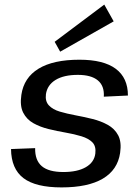

<svg xmlns="http://www.w3.org/2000/svg" viewBox="-20 -808 607 836"><path d="M248 8Q135 8 82 -32.5Q29 -73 28 -159L133 -163Q132 -110 162 -84.5Q192 -59 256 -59Q317 -59 353.5 -80Q390 -101 395 -139Q399 -171 382.5 -188Q366 -205 335 -214.5Q304 -224 266.5 -230.5Q229 -237 192 -246Q155 -255 125.5 -271.5Q96 -288 81 -317.5Q66 -347 73 -395Q84 -470 148 -509Q212 -548 326 -548Q431 -548 484 -508.5Q537 -469 537 -392L432 -387Q435 -434 406 -458Q377 -482 319 -482Q258 -482 222 -460Q186 -438 180 -398Q176 -367 193 -349Q210 -331 240.5 -322Q271 -313 308.5 -306Q346 -299 382.5 -290Q419 -281 449 -264.5Q479 -248 494.5 -219Q510 -190 503 -142Q492 -68 427.5 -30Q363 8 248 8ZM475 -715 242 -583 218 -626 434 -788Z"/></svg>

Font: Pathway Extreme 28pt Medium
Style: Italic
Weight: 500
Italic angle: -8°
Designer: Eduardo Rodriguez Tunni
Foundry: Eduardo Rodriguez Tunni
Version: Version 1.001;gftools[0.9.26]